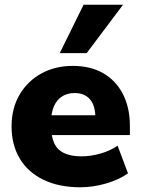

<svg xmlns="http://www.w3.org/2000/svg" viewBox="-20 -782 595 813"><path d="M320 11Q230 11 164.5 -20.5Q99 -52 64 -110Q29 -168 29 -247Q29 -323 62.5 -380.5Q96 -438 154.5 -470.5Q213 -503 288 -503Q363 -503 417 -472Q471 -441 500.5 -383.5Q530 -326 530 -249V-210H178V-294H400L384 -281Q384 -335 361 -361.5Q338 -388 296 -388Q265 -388 242.5 -373.5Q220 -359 208 -331Q196 -303 196 -261V-252Q196 -205 209.5 -176Q223 -147 252 -133.5Q281 -120 325 -120Q363 -120 404.5 -131.5Q446 -143 478 -165L522 -48Q484 -21 429 -5Q374 11 320 11ZM233 -557 334 -762H501L347 -557Z"/></svg>

Font: Nunito Sans 12pt Black
Style: Regular
Weight: 900
Designer: Vernon Adams
Foundry: Vernon Adams
Version: Version 3.101;gftools[0.9.27]